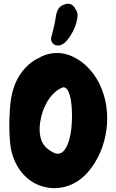

<svg xmlns="http://www.w3.org/2000/svg" viewBox="-20 -1001 620 1022"><path d="M386.7 -944.3C386.7 -945.3 385.7 -946.3 385.7 -946.3C373 -970.7 359.4 -981.4 340.8 -981.4C337.9 -981.4 334 -980.5 330.1 -979.5C307.6 -973.6 296.9 -963.9 289.1 -951.2C282.2 -937.5 277.3 -920.9 275.4 -900.4C274.4 -886.7 256.8 -815.4 255.9 -813.5C251 -800.8 250 -790 254.9 -779.3C259.8 -769.5 266.6 -763.7 275.4 -760.7C279.3 -759.8 283.2 -758.8 288.1 -758.8C293 -758.8 297.9 -759.8 302.7 -760.7C325.2 -769.5 340.8 -789.1 353.5 -808.6C374 -839.8 387.7 -875 391.6 -904.3C392.6 -908.2 392.6 -912.1 392.6 -916C393.6 -925.8 391.6 -935.5 386.7 -944.3ZM509.8 -553.7C474.6 -627 411.1 -690.4 331.1 -712.9C282.2 -725.6 228.5 -717.8 186.5 -692.4C133.8 -668.9 89.8 -619.1 66.4 -567.4C43.9 -519.5 35.2 -465.8 32.2 -413.1C28.3 -355.5 28.3 -294.9 34.2 -237.3C43.9 -143.6 93.8 -54.7 183.6 -16.6C280.3 22.5 381.8 -7.8 448.2 -85C556.6 -210.9 582 -405.3 509.8 -553.7ZM359.4 -313.5C350.6 -238.3 321.3 -160.2 264.6 -188.5C241.2 -201.2 210 -220.7 198.2 -260.7C186.5 -300.8 190.4 -342.8 200.2 -382.8C219.7 -459 262.7 -514.6 309.6 -534.2C358.4 -554.7 371.1 -410.2 359.4 -313.5Z"/></svg>

Font: Day Care
Style: Regular
Weight: 400
Designer: Noponies
Version: Version 1.000;PS 001.000;hotconv 1.0.88;makeotf.lib2.5.64775